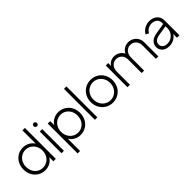

<svg xmlns="http://www.w3.org/2000/svg" viewBox="170 -1939 3322 3322"><g transform="rotate(-45 1830.5 -278.5)"><path d="M43 -266Q43 -344 77 -407.5Q111 -471 171 -507Q231 -543 304 -543Q370 -543 424 -513.5Q478 -484 510 -433V-757H570V0H510V-101Q479 -48 424.5 -18Q370 12 304 12Q231 12 171 -24.5Q111 -61 77 -124.5Q43 -188 43 -266ZM306 -48Q363 -48 409.5 -76.5Q456 -105 482.5 -154.5Q509 -204 509 -266Q509 -327 482.5 -376.5Q456 -426 409.5 -454.5Q363 -483 306 -483Q250 -483 204.5 -454.5Q159 -426 133 -376.5Q107 -327 107 -266Q107 -204 132.5 -154.5Q158 -105 203.5 -76.5Q249 -48 306 -48Z M708 -531H768V0H708ZM738 -712Q755 -712 766.5 -700.5Q778 -689 778 -671Q778 -653 767 -641Q756 -629 738 -629Q721 -629 709.5 -641Q698 -653 698 -671Q698 -688 709.5 -700Q721 -712 738 -712Z M903 -531H963V-433Q995 -484 1049 -513.5Q1103 -543 1169 -543Q1242 -543 1302 -507Q1362 -471 1396 -407.5Q1430 -344 1430 -266Q1430 -188 1396 -124.5Q1362 -61 1302 -24.5Q1242 12 1169 12Q1103 12 1048.5 -18Q994 -48 963 -101V200H903ZM1167 -48Q1224 -48 1269.5 -76.5Q1315 -105 1340.5 -154.5Q1366 -204 1366 -266Q1366 -327 1340 -376.5Q1314 -426 1268.5 -454.5Q1223 -483 1167 -483Q1110 -483 1063.5 -454.5Q1017 -426 990.5 -376.5Q964 -327 964 -266Q964 -204 990.5 -154.5Q1017 -105 1063.5 -76.5Q1110 -48 1167 -48Z M1526 -757H1586V0H1526Z M1691 -266Q1691 -344 1726 -407.5Q1761 -471 1822.5 -507Q1884 -543 1960 -543Q2036 -543 2097 -507Q2158 -471 2193 -407.5Q2228 -344 2228 -266Q2228 -187 2192.5 -123.5Q2157 -60 2095.5 -24Q2034 12 1960 12Q1885 12 1823.5 -24.5Q1762 -61 1726.5 -124.5Q1691 -188 1691 -266ZM1960 -47Q2016 -47 2063 -76Q2110 -105 2137 -155Q2164 -205 2164 -266Q2164 -327 2137 -377Q2110 -427 2063.5 -455.5Q2017 -484 1960 -484Q1903 -484 1856 -455.5Q1809 -427 1782 -377Q1755 -327 1755 -266Q1755 -205 1782 -155Q1809 -105 1856 -76Q1903 -47 1960 -47Z M2323 -531H2383V-461Q2406 -499 2446.5 -521Q2487 -543 2536 -543Q2591 -543 2638 -514Q2685 -485 2710 -437Q2732 -486 2778.5 -514.5Q2825 -543 2881 -543Q2933 -543 2978.5 -518Q3024 -493 3051 -448Q3078 -403 3078 -347V0H3018V-330Q3018 -400 2977 -442Q2936 -484 2875 -484Q2811 -484 2770.5 -438Q2730 -392 2730 -320V0H2670V-330Q2670 -400 2629.5 -442Q2589 -484 2527 -484Q2463 -484 2423 -438Q2383 -392 2383 -320V0H2323Z M3164 -138Q3164 -200 3205.5 -244.5Q3247 -289 3335 -304L3534 -337V-367Q3534 -420 3496 -453Q3458 -486 3397 -486Q3348 -486 3307.5 -461.5Q3267 -437 3246 -396L3192 -425Q3215 -475 3272.5 -509Q3330 -543 3397 -543Q3454 -543 3499 -520.5Q3544 -498 3569 -458Q3594 -418 3594 -367V0H3534V-92Q3508 -47 3455.5 -17.5Q3403 12 3338 12Q3289 12 3249 -7Q3209 -26 3186.5 -60Q3164 -94 3164 -138ZM3342 -43Q3398 -43 3442 -69Q3486 -95 3510 -139Q3534 -183 3534 -235V-281L3351 -251Q3227 -231 3227 -140Q3227 -97 3259.5 -70Q3292 -43 3342 -43Z"/></g></svg>

Font: BLUETTI 2.0 Extralight
Style: Roman
Weight: 200
Designer: Stijn de Vries
Foundry: tokotype
Version: Version 2.005;October 31, 2023;FontCreator 14.0.0.2814 64-bi